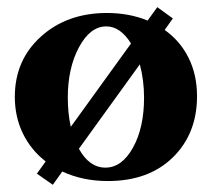

<svg xmlns="http://www.w3.org/2000/svg" viewBox="-20 -489 585 531"><path d="M126 22 82 -8.8 106.4 -42.5Q65.4 -74.2 43.2 -120.1Q21 -166 21 -221.2Q21 -322.8 93.3 -387.9Q165.5 -453.1 275.9 -453.1Q337.4 -453.1 388.2 -432.1L415 -469.2L458 -438L435.5 -406.2Q478 -376 501.5 -329.1Q524.9 -282.2 524.9 -223.1Q524.9 -119.1 458 -53.7Q391.1 11.7 278.3 11.7Q209 11.7 152.3 -14.6ZM167.5 -218.8Q167.5 -175.8 175.8 -138.2L342.3 -368.7Q313 -416 273.9 -416Q229.5 -416 198.5 -358.4Q167.5 -300.8 167.5 -218.8ZM271.5 -25.4Q316.9 -25.4 347.7 -80.6Q378.4 -135.7 378.4 -218.8Q378.4 -267.1 366.7 -311L198.2 -77.6Q227.1 -25.4 271.5 -25.4Z"/></svg>

Font: Elstob 10pt
Style: Bold
Weight: 700
Designer: Peter S. Baker
Version: Version 1.015